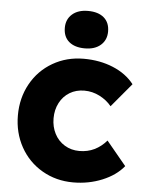

<svg xmlns="http://www.w3.org/2000/svg" viewBox="-54 -800 654 854"><g transform="rotate(5 273.0 -373.0)"><path d="M34 -266Q34 -343.8 69 -406.9Q104 -470 166.1 -506Q228.2 -542 304.6 -542Q376.4 -542 435.7 -517.4Q495 -492.8 529.8 -448L441 -342Q420 -368 387.7 -384.5Q355.4 -401 319.4 -401Q282.6 -401 254 -383.8Q225.4 -366.6 209.3 -335.8Q193.2 -305 193.2 -266.6Q193.2 -228.6 209.1 -197.8Q225 -167 254.1 -149.3Q283.2 -131.6 319.8 -131.6Q356.8 -131.6 387.1 -146.4Q417.4 -161.2 441 -188.8L529.2 -82.2Q494.4 -39.6 434 -14.8Q373.6 10 304.6 10Q228.2 10 166.1 -26Q104 -62 69 -125.1Q34 -188.2 34 -266ZM208 -672Q208 -709.8 234 -732.7Q260 -755.6 304.6 -755.6Q350.2 -755.6 375.7 -733.8Q401.2 -712 401.2 -672Q401.2 -634.2 375.2 -611.3Q349.2 -588.4 304.6 -588.4Q259 -588.4 233.5 -610.2Q208 -632 208 -672Z"/></g></svg>

Font: Easer Grotesk Variable
Style: Regular
Weight: 400
Designer: Boardeaser, Bonnie Shaver-Troup, Thomas Jockin
Foundry: Lexend
Version: Version 1.001;Glyphs 3.1.2 (3151)